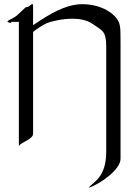

<svg xmlns="http://www.w3.org/2000/svg" viewBox="-20 -672 637 924"><path d="M136.2 -651.9C129.9 -651.9 125 -646 120.1 -642.1C113.8 -637.2 104 -637.2 104 -637.2L62 -598.1C43 -582 16.1 -574.2 16.1 -568.8C16.1 -564.9 26.9 -562 30.8 -562C34.2 -562 35.2 -566.9 35.2 -566.9H70.8V30.8C82 11.2 139.2 -1 139.2 -28.8V-518.1C154.8 -532.2 187 -551.8 206.1 -561C228 -569.8 280.8 -582 329.1 -582C363.8 -582 399.9 -575.2 426.8 -556.2C473.1 -523.9 491.2 -522.9 491.2 -446.8V58.1C491.2 184.1 428.2 203.1 405.8 231.9C462.9 213.9 560.1 143.1 560.1 92.8V-460.9C559.1 -537.1 564 -561 532.2 -594.2C496.1 -630.9 437 -651.9 377.9 -651.9C339.8 -651.9 286.1 -643.1 199.2 -589.8C183.1 -580.1 160.2 -564.9 139.2 -550.8V-629.9C139.2 -651.9 140.1 -651.9 136.2 -651.9Z"/></svg>

Font: Pierce
Style: Roman
Weight: 500
Version: Version 0.2.0